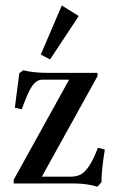

<svg xmlns="http://www.w3.org/2000/svg" viewBox="-20 -687 441 719"><path d="M167.5 -464.4 132.8 -482.9 211.4 -666.5 274.9 -627ZM344.7 12.2Q304.2 0 257.3 0H31.2V-13.7L238.8 -388.7H138.7Q116.2 -388.7 98.6 -362.3Q85 -342.3 61.5 -277.8L35.6 -283.7L52.2 -412.6L66.9 -423.8Q106.4 -414.1 161.1 -414.1H345.2V-401.9L136.7 -25.4H244.1Q266.6 -25.4 282 -33.4Q297.4 -41.5 313.5 -65.2Q329.6 -88.9 346.7 -133.8L372.6 -127Q359.9 -49.8 359.9 -4.4Z"/></svg>

Font: Elstob 18pt Medium
Style: Regular
Weight: 500
Designer: Peter S. Baker
Version: Version 1.015